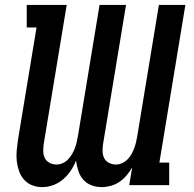

<svg xmlns="http://www.w3.org/2000/svg" viewBox="-20 -755 790 783"><path d="M152 8Q130 8 111 0.5Q92 -7 78.5 -22Q65 -37 58 -56.5Q51 -76 48.5 -97Q46 -118 48 -140Q50 -162 53 -183L129 -643H89V-735H252L158 -166Q156 -151 156.5 -136Q157 -121 163.5 -109Q170 -97 183 -90.5Q196 -84 211 -84Q223 -84 235.5 -89.5Q248 -95 257.5 -105Q267 -115 274 -127Q281 -139 285.5 -151Q290 -163 293 -176Q296 -189 298 -201L386 -735H494L400 -166Q398 -151 398.5 -136Q399 -121 405.5 -109Q412 -97 425 -90.5Q438 -84 453 -84Q465 -84 477.5 -89.5Q490 -95 500 -105Q510 -115 516.5 -127Q523 -139 527.5 -151Q532 -163 535 -176Q538 -189 540 -201L628 -735H736L630 -92H670V0H507L519 -72Q509 -55 496 -39.5Q483 -24 466.5 -13Q450 -2 431.5 3Q413 8 395 8Q372 8 352.5 0.5Q333 -7 319.5 -22.5Q306 -38 299.5 -58Q293 -78 290 -100Q282 -79 268.5 -59Q255 -39 237 -23.5Q219 -8 197 0Q175 8 153 8Z"/></svg>

Font: Iosevka Etoile Semibold
Style: Italic
Weight: 600
Italic angle: -9°
Designer: Belleve Invis
Foundry: Belleve Invis
Version: Version 22.1.2; ttfautohint (v1.8.4)